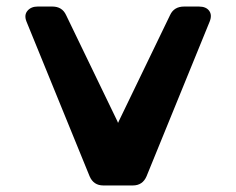

<svg xmlns="http://www.w3.org/2000/svg" viewBox="-20 -567 723 587"><path d="M428 -28Q416 0 386 0H296Q266 0 254 -28L61 -501Q53 -521 64 -534Q75 -547 95 -547H140Q170 -547 182 -521L339 -196Q341 -188 343 -196L500 -521Q512 -547 543 -547H588Q610 -547 619.5 -534Q629 -521 621 -501Z"/></svg>

Font: OpenDyslexic3
Style: Bold
Weight: 700
Designer: Abelardo Gonzalez
Version: Version 1.000;PS 001.001;hotconv 1.0.56